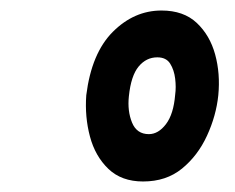

<svg xmlns="http://www.w3.org/2000/svg" viewBox="-20 -797 446 365"><path d="M252 -452Q211 -452 186 -476Q161 -500 151 -537.5Q141 -575 144 -616Q154 -696 194.5 -736.5Q235 -777 287 -777Q329 -777 354 -753.5Q379 -730 389 -693.5Q399 -657 395 -616Q391 -577 373.5 -539Q356 -501 326 -476.5Q296 -452 252 -452ZM263 -542Q281 -542 295.5 -561Q310 -580 313 -617Q315 -631 313 -647.5Q311 -664 303.5 -676Q296 -688 279 -688Q258 -688 243.5 -670.5Q229 -653 225 -614Q222 -586 231 -564Q240 -542 263 -542Z"/></svg>

Font: Edu VIC WA NT Beginner SemiBold
Style: Regular
Weight: 600
Designer: Tina and Corey Anderson
Foundry: Google for Education
Version: Version 1.003